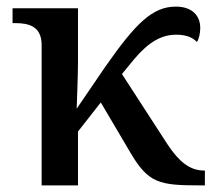

<svg xmlns="http://www.w3.org/2000/svg" viewBox="-20 -561 656 581"><path d="M106 0H216V-163L285 -251L377 -95C430 -7 462 0 586 0H600V-45H597C555 -45 522 -71 487 -124L349 -337L386 -382C431 -435 469 -456 514 -456C549 -456 566 -444 576 -434C582 -443 586 -461 586 -476C586 -514 561 -541 512 -541C442 -541 391 -491 300 -361L212 -232C212 -232 216 -334 216 -370V-536H18V-491H27C66 -491 106 -482 106 -425Z"/></svg>

Font: Noto Serif Thai Medium
Style: Regular
Weight: 500
Designer: Monotype Design Team
Foundry: Monotype Imaging Inc.
Version: Version 1.901;PS 001.901;hotconv 1.0.88;makeotf.lib2.5.64775